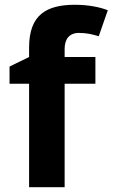

<svg xmlns="http://www.w3.org/2000/svg" viewBox="-20 -851 472 805"><path d="M380 -500V-612H251V-646C251 -685 269 -713 311 -713C345 -713 371 -706 394 -699L432 -808C402 -820 353 -831 295 -831C177 -831 102 -791 102 -652V-612L20 -572V-500H102V-66H251V-500Z"/></svg>

Font: Noto Sans Malayalam UI
Style: Bold
Weight: 700
Designer: Jelle Bosma - Monotype Design Team
Foundry: Monotype Imaging Inc.
Version: Version 2.104